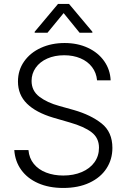

<svg xmlns="http://www.w3.org/2000/svg" viewBox="-20 -933 638 965"><path d="M302.7 -655.3Q254.9 -655.3 217.5 -638.7Q180.2 -622.1 159.4 -592.5Q138.7 -563 138.7 -526.4Q138.7 -476.6 178 -446.8Q217.3 -417 278.3 -400.4L351.6 -379.9Q436.5 -355.5 490.7 -312.5Q544.9 -269.5 544.9 -189.5Q544.9 -131.8 515.1 -86.2Q485.4 -40.5 429.4 -14.4Q373.5 11.7 297.9 11.7Q226.1 11.7 171.9 -12.2Q117.7 -36.1 86.7 -79.1Q55.7 -122.1 51.8 -178.7H123Q126.5 -138.2 149.9 -109.4Q173.3 -80.6 211.9 -65.7Q250.5 -50.8 297.9 -50.8Q349.6 -50.8 390.6 -68.1Q431.6 -85.4 454.6 -117.2Q477.5 -148.9 477.5 -190.4Q477.5 -239.7 440.2 -268.3Q402.8 -296.9 331.1 -317.4L247.1 -341.8Q160.6 -367.7 115.5 -412.1Q70.3 -456.5 70.3 -523.4Q70.3 -580.1 101.1 -624Q131.8 -668 185.3 -692.4Q238.8 -716.8 304.7 -716.8Q370.1 -716.8 421.9 -692.6Q473.6 -668.5 503.7 -625.7Q533.7 -583 536.1 -529.3H467.8Q464.4 -567.4 442.6 -595.9Q420.9 -624.5 384.5 -639.9Q348.1 -655.3 302.7 -655.3ZM299.8 -867.2 218.8 -768.6H154.3V-773.4L271.5 -913.1H327.1L444.3 -773.4V-768.6H379.9Z"/></svg>

Font: Pretendard JP Light
Style: Regular
Weight: 300
Designer: Base glyphs from Inter by Rasmus Andersson; Hangeul glyphs from Noto Sans CJK(Source Han Sans) by Jang Soo-young and Kan
Foundry: Kil Hyung-jin
Version: Version 1.309